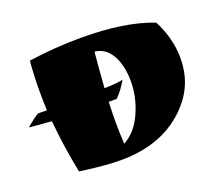

<svg xmlns="http://www.w3.org/2000/svg" viewBox="-97 -657 924 813"><g transform="rotate(-20 365.0 -250.5)"><path d="M339 -523Q534 -523 659 -474Q704 -387 704 -298Q704 -182 627 -99Q515 22 320 22Q258 22 166 10L136 6Q111 -118 101 -233Q18 -239 0 -242Q6 -246 18 -256Q44 -278 58 -284H97Q95 -313 95 -375.5Q95 -438 101 -506Q220 -523 339 -523ZM355 -228Q353 -172 353 -132.5Q353 -93 356 -39Q411 -68 442 -137Q473 -206 473 -277.5Q473 -349 446.5 -396Q420 -443 371 -448Q365 -385 358 -288Q420 -290 442 -296Q418 -254 391 -228Z"/></g></svg>

Font: Ruslan Display
Style: Regular
Weight: 400
Version: Version 1.001